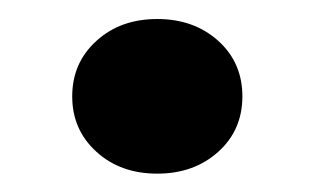

<svg xmlns="http://www.w3.org/2000/svg" viewBox="-20 -180 342 205"><path d="M147.9 -159.7Q187 -159.7 212.9 -136.5Q238.8 -113.3 238.8 -77.1Q238.8 -41 212.9 -17.8Q187 5.4 147.9 5.4Q108.4 5.4 82.8 -18.1Q57.1 -41.5 57.1 -77.1Q57.1 -112.8 82.8 -136.2Q108.4 -159.7 147.9 -159.7Z"/></svg>

Font: TypoPRO Roboto
Style: Regular
Weight: 900
Designer: Google
Version: Version 2.136; 2016